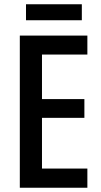

<svg xmlns="http://www.w3.org/2000/svg" viewBox="-20 -881 476 901"><path d="M390 0H73V-714H390V-625H177V-416H376V-328H177V-90H390ZM364 -861V-786H102V-861Z"/></svg>

Font: Avrile Sans Condensed Medium
Style: Regular
Weight: 500
Width: 3
Designer: Monotype Design Team
Foundry: Monotype Imaging Inc.
Version: Version 2.001;September 10, 2019;FontCreator 11.5.0.2425 64-